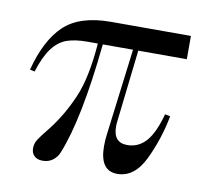

<svg xmlns="http://www.w3.org/2000/svg" viewBox="-56 -477 599 550"><g transform="rotate(10 243.0 -202.0)"><path d="M291.9 -135.5Q291.1 -130.6 291.1 -121.8Q291.1 -75 331.5 -75Q363.7 -75 385.9 -99.6Q408.1 -124.2 423.4 -180.6L438.7 -177.4Q425.8 -109.7 396.8 -49.2Q367.7 11.3 317.7 11.3Q266.9 11.3 266.9 -60.5Q266.9 -79 269.4 -96.8L300.8 -346.8H212.9Q190.3 -124.2 147.6 -20.2Q141.9 -6.5 129.8 2.4Q117.7 11.3 100.8 11.3Q84.7 11.3 76.2 2.8Q67.7 -5.6 67.7 -19.4Q67.7 -33.1 75.4 -45.2Q83.1 -57.3 104.8 -83.9Q141.1 -130.6 166.1 -189.1Q191.1 -247.6 198.4 -346.8H168.5Q133.1 -346.8 109.3 -338.7Q85.5 -330.6 66.9 -306.5Q48.4 -282.3 33.9 -236.3L20.2 -239.5Q42.7 -327.4 88.3 -371Q133.9 -414.5 225 -414.5H457.3V-346.8H316.1Z"/></g></svg>

Font: Playfair Display
Style: Regular
Weight: 400
Designer: Claus Eggers Sørensen
Foundry: Claus Eggers Sørensen
Version: Version 1.005; ttfautohint (v1.2) -l 10 -r 42 -G 200 -x 21 -